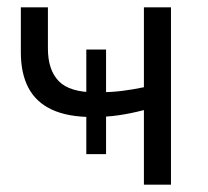

<svg xmlns="http://www.w3.org/2000/svg" viewBox="-20 -505 570 525"><path d="M216 -83.5V-369.5H270V-83.5ZM373.5 0V-204Q337 -194.5 304 -189.8Q271 -185 233.5 -185Q165.5 -185 122 -205.2Q78.5 -225.5 57.8 -264.8Q37 -304 37 -361.5V-485H111V-372.5Q111 -313.5 140.8 -283Q170.5 -252.5 242 -252.5Q283 -252.5 314.2 -256.5Q345.5 -260.5 373.5 -266.5V-485H447.5V0Z"/></svg>

Font: Geologica Roman ExtraLight
Style: Regular
Weight: 250
Designer: Sindre Bremnes, Frode Helland
Foundry: Monokrom Skriftforlag AS
Version: Version 1.010;gftools[0.9.28]